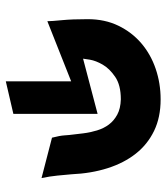

<svg xmlns="http://www.w3.org/2000/svg" viewBox="24 -605 573 661"><g transform="rotate(-90 310.5 -274.5)"><path d="M361 -316 568 -398Q568 -384 571.5 -348.5Q575 -313 575 -259Q575 -200 552.5 -153.5Q530 -107 492 -74.5Q454 -42 404 -25Q354 -8 299 -8Q237 -8 190.5 -30.5Q144 -53 112 -93.5Q80 -134 62 -190.5Q44 -247 41 -315Q39 -338 36.5 -363.5Q34 -389 28 -418L167 -382Q174 -355 175 -338.5Q176 -322 178 -308L182 -274Q185 -250 192 -227Q199 -204 212 -186.5Q225 -169 246 -157.5Q267 -146 299 -145Q348 -145 376.5 -164.5Q405 -184 418.5 -207.5Q432 -231 435.5 -251.5Q439 -272 439 -275L249 -225V-515L361 -541Z"/></g></svg>

Font: Shorif Bongobondhu ANSI V1
Style: Regular
Weight: 400
Designer: Shorif Uddin Shishir, Shorif art & Design, e-mail : shorifart@gmail.com, facebook : Shorif2001
Foundry: Lipighor Font Foundry
Version: Designed by Shorif Uddin Shishir | Developed by Niladri Shek